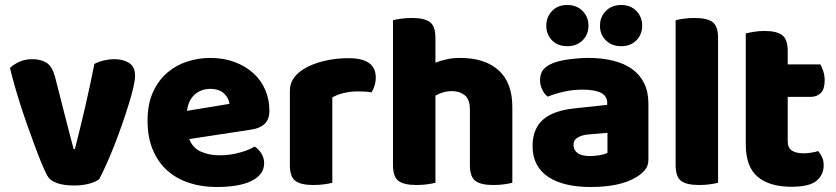

<svg xmlns="http://www.w3.org/2000/svg" viewBox="-20 -733 3350 769"><path d="M438 -496Q473 -496 497 -481Q521 -466 521 -429Q521 -413 514 -382.5Q507 -352 495 -313.5Q483 -275 468 -232Q453 -189 437 -148.5Q421 -108 405 -72.5Q389 -37 377 -15Q363 -4 336 3Q309 10 275 10Q236 10 207.5 0Q179 -10 168 -32Q159 -49 146.5 -79Q134 -109 120 -147Q106 -185 91 -227Q76 -269 62.5 -311Q49 -353 38 -392Q27 -431 20 -461Q34 -475 57.5 -485.5Q81 -496 109 -496Q144 -496 166.5 -481.5Q189 -467 200 -427L239 -274Q250 -229 260 -192.5Q270 -156 275 -136H280Q299 -210 320 -300Q341 -390 358 -477Q375 -486 396.5 -491Q418 -496 438 -496Z M738 -176Q752 -140 785 -125.5Q818 -111 859 -111Q901 -111 939 -121.5Q977 -132 1000 -146Q1016 -136 1027 -118Q1038 -100 1038 -80Q1038 -55 1024 -37Q1010 -19 984.5 -7Q959 5 924 10.5Q889 16 847 16Q788 16 737.5 -0.5Q687 -17 650 -50Q613 -83 592 -133Q571 -183 571 -250Q571 -316 592.5 -363.5Q614 -411 649.5 -441.5Q685 -472 730 -486.5Q775 -501 822 -501Q875 -501 918.5 -485Q962 -469 993.5 -441Q1025 -413 1042 -374Q1059 -335 1059 -289Q1059 -255 1040 -237Q1021 -219 987 -214ZM823 -377Q785 -377 759.5 -354Q734 -331 729 -289L899 -317Q898 -327 893 -337.5Q888 -348 879 -357Q870 -366 856 -371.5Q842 -377 823 -377Z M1311 -1Q1300 2 1279.5 5Q1259 8 1235 8Q1185 8 1163 -8.5Q1141 -25 1141 -72V-369Q1141 -398 1156 -419.5Q1171 -441 1197 -457Q1232 -478 1278.5 -489Q1325 -500 1376 -500Q1485 -500 1485 -423Q1485 -405 1480 -389.5Q1475 -374 1468 -363Q1449 -367 1413 -367Q1387 -367 1359.5 -361Q1332 -355 1311 -343Z M2032 -1Q2021 2 2000.5 5Q1980 8 1956 8Q1906 8 1884 -8.5Q1862 -25 1862 -72V-294Q1862 -335 1841.5 -351.5Q1821 -368 1791 -368Q1771 -368 1754.5 -363Q1738 -358 1724 -350V-1Q1713 2 1692.5 5Q1672 8 1648 8Q1598 8 1576 -8.5Q1554 -25 1554 -72V-652Q1565 -655 1585.5 -658Q1606 -661 1630 -661Q1680 -661 1702 -644.5Q1724 -628 1724 -581V-482Q1744 -490 1769 -495.5Q1794 -501 1823 -501Q1922 -501 1977 -451.5Q2032 -402 2032 -304V-1Z M2345 -108Q2362 -108 2382.5 -111.5Q2403 -115 2413 -121V-201L2341 -195Q2313 -193 2295 -183Q2277 -173 2277 -153Q2277 -133 2292.5 -120.5Q2308 -108 2345 -108ZM2337 -501Q2391 -501 2435.5 -490Q2480 -479 2511.5 -456.5Q2543 -434 2560 -399.5Q2577 -365 2577 -318V-94Q2577 -68 2562.5 -51.5Q2548 -35 2528 -23Q2463 16 2345 16Q2292 16 2249.5 6Q2207 -4 2176.5 -24Q2146 -44 2129.5 -75Q2113 -106 2113 -147Q2113 -216 2154 -253Q2195 -290 2281 -299L2412 -313V-320Q2412 -349 2386.5 -361.5Q2361 -374 2313 -374Q2276 -374 2239.5 -366Q2203 -358 2174 -346Q2161 -355 2152 -373.5Q2143 -392 2143 -412Q2143 -438 2155.5 -453.5Q2168 -469 2194 -480Q2223 -491 2262.5 -496Q2302 -501 2337 -501ZM2337 -630Q2337 -595 2313.5 -571.5Q2290 -548 2252 -548Q2214 -548 2191 -571.5Q2168 -595 2168 -630Q2168 -665 2191 -689Q2214 -713 2252 -713Q2290 -713 2313.5 -689Q2337 -665 2337 -630ZM2552 -630Q2552 -595 2529 -571.5Q2506 -548 2468 -548Q2430 -548 2406.5 -571.5Q2383 -595 2383 -630Q2383 -665 2406.5 -689Q2430 -713 2468 -713Q2506 -713 2529 -689Q2552 -665 2552 -630Z M2780 8Q2730 8 2708 -8.5Q2686 -25 2686 -72V-652Q2697 -655 2717.5 -658Q2738 -661 2762 -661Q2812 -661 2834 -644.5Q2856 -628 2856 -581V-1Q2845 2 2824.5 5Q2804 8 2780 8Z M3150 15Q3062 15 3014.5 -25Q2967 -65 2967 -155V-599Q2978 -602 2998.5 -605.5Q3019 -609 3042 -609Q3091 -609 3113 -592Q3135 -575 3135 -529V-475H3266Q3272 -464 3277.5 -447.5Q3283 -431 3283 -411Q3283 -376 3267.5 -360.5Q3252 -345 3226 -345H3135V-167Q3135 -141 3151.5 -130Q3168 -119 3198 -119Q3213 -119 3229 -121.5Q3245 -124 3257 -128Q3266 -117 3272.5 -103.5Q3279 -90 3279 -71Q3279 -33 3250.5 -9Q3222 15 3150 15Z"/></svg>

Font: Baloo Tammudu 2 ExtraBold
Style: Regular
Weight: 800
Designer: Maithili Shingre, Omkar Shende and Ek Type
Foundry: Ek Type
Version: Version 1.640;hotconv 1.0.111;makeotfexe 2.5.65597; ttfautoh